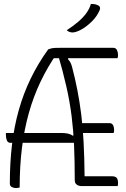

<svg xmlns="http://www.w3.org/2000/svg" viewBox="-20 -946 640 976"><path d="M80 7Q77 8 74 8.5Q71 9 67.5 9.5Q64 10 60 10Q51 10 40.5 5Q30 0 30 -13Q30 -118 41 -210.5Q52 -303 75.5 -386.5Q99 -470 136 -546.5Q173 -623 225 -695Q232 -698 240.5 -700Q249 -702 261.5 -702.5Q274 -703 292 -703H555Q569 -703 574.5 -691.5Q580 -680 580 -667Q580 -663 579.5 -658.5Q579 -654 577 -650H223L270 -675Q222 -606 186 -530.5Q150 -455 126.5 -371Q103 -287 91.5 -193.5Q80 -100 80 7ZM272 -679 336 -669 325 -646Q333 -637 337.5 -629Q342 -621 346 -607Q362 -546 373.5 -487Q385 -428 393 -363.5Q401 -299 405 -222.5Q409 -146 410 -50H548Q566 -50 573 -42Q580 -34 580 -16Q580 -12 579.5 -7Q579 -2 578 0H394Q386 0 378 -3Q370 -6 365 -12.5Q360 -19 360 -30Q360 -128 356.5 -206Q353 -284 344 -356Q335 -428 317.5 -505.5Q300 -583 272 -679ZM10 -270H293Q310 -270 324.5 -267Q339 -264 350 -256L372 -268V-220H33Q20 -220 15 -232Q10 -244 10 -260ZM379 -320H537Q549 -320 554.5 -310Q560 -300 560 -284Q560 -280 559.5 -276.5Q559 -273 557 -270H379ZM442 -926Q449 -926 454.5 -925.5Q460 -925 465 -924Q470 -923 476 -920Q486 -916 488 -909Q490 -902 487 -895Q481 -881 471.5 -866.5Q462 -852 448.5 -838.5Q435 -825 419.5 -813Q404 -801 386 -792Q376 -787 366 -784Q356 -781 348 -781Q344 -781 339 -782Q334 -783 329 -785.5Q324 -788 319 -792Q351 -813 376 -834Q401 -855 418 -878Q435 -901 442 -926Z"/></svg>

Font: Recursive Monospace Casual Light
Style: Regular
Weight: 300
Version: Version 1.047